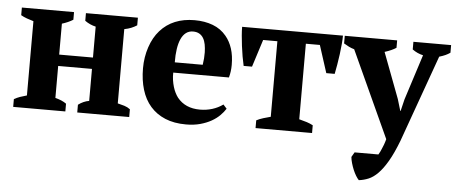

<svg xmlns="http://www.w3.org/2000/svg" viewBox="-47 -575 2092 879"><g transform="rotate(5 999.0 -136.0)"><path d="M261.2 0H21.5V-35.6Q34.2 -43 48.6 -48.1Q63 -53.2 79.6 -57.6V-398.9Q63 -403.8 48.6 -408.9Q34.2 -414.1 21.5 -421.4V-456.5H261.2V-421.4Q240.2 -408.2 210.4 -398.9V-256.8H365.7V-398.9Q338.9 -404.8 315.9 -421.4V-456.5H554.7V-421.4Q542.5 -413.6 528.8 -408Q515.1 -402.3 497.1 -398.9V-57.6Q513.7 -53.7 528.1 -49.3Q542.5 -44.9 554.7 -35.6V0H315.9V-35.6Q339.4 -53.2 365.7 -57.6V-204.6H210.4V-57.6Q241.7 -49.8 261.2 -35.6Z M995.6 -76.7Q985.8 -61 970.2 -45.4Q954.6 -29.8 932.6 -17.3Q910.6 -4.9 881.6 3.2Q852.5 11.2 816.4 11.2Q761.2 11.2 720.5 -5.9Q679.7 -22.9 652.3 -54.2Q625 -85.4 611.6 -129.6Q598.1 -173.8 598.1 -228Q598.1 -279.3 613.5 -325.4Q628.9 -371.6 656.7 -402.8Q714.4 -467.8 814.9 -467.8Q861.3 -467.8 898.7 -453.6Q936 -439.5 960.9 -409.2Q980.5 -385.7 991 -353.3Q1001.5 -320.8 1001.5 -278.3Q1001.5 -248 993.7 -220.2H737.8Q737.3 -202.6 739.7 -186Q742.2 -169.4 746.6 -154.8Q751 -140.1 757.1 -128.2Q763.2 -116.2 770 -107.4Q806.6 -62 874 -62Q903.3 -62 930.4 -70.3Q957.5 -78.6 979.5 -94.7ZM812 -415.5Q793.5 -415.5 779.8 -405.3Q766.1 -395 757.3 -375.7Q748.5 -356.4 744.4 -329.1Q740.2 -301.8 740.7 -267.6H869.1Q874 -298.3 873.5 -325.2Q873 -344.7 869.9 -361.3Q866.7 -377.9 859.6 -389.9Q852.5 -401.9 840.8 -408.7Q829.1 -415.5 812 -415.5Z M1395 0H1135.3V-35.6Q1149.4 -43 1167 -48.3Q1184.6 -53.7 1200.2 -57.6V-404.8H1134.8L1094.7 -278.8H1056.2Q1051.8 -297.9 1047.6 -321.5Q1043.5 -345.2 1040.5 -369.4Q1037.6 -393.6 1035.6 -416.3Q1033.7 -439 1033.7 -456.5H1497.1Q1497.1 -439.9 1495.1 -417.5Q1493.2 -395 1490 -370.8Q1486.8 -346.7 1482.7 -322.5Q1478.5 -298.3 1474.6 -278.8H1436L1395.5 -404.8H1331.1V-57.6Q1352.5 -52.2 1366.7 -47.6Q1380.9 -43 1395 -35.6Z M1553.7 -398.9Q1540 -402.8 1528.8 -408.4Q1517.6 -414.1 1505.4 -421.4V-456.5H1746.1V-422.4Q1726.1 -409.2 1693.4 -398.9L1772.5 -189.5L1788.6 -135.7H1790L1803.2 -190.4L1870.1 -398.9Q1843.3 -404.8 1820.8 -421.4V-456.5H1994.1V-421.4Q1984.4 -414.6 1972.7 -409.2Q1960.9 -403.8 1944.3 -398.9L1801.3 0Q1778.8 58.6 1757.1 95.7Q1735.4 132.8 1714.1 154.3Q1692.9 175.8 1671.1 184.8Q1649.4 193.8 1627 196.3Q1620.6 189.9 1613.3 178Q1606 166 1599.9 151.4Q1593.8 136.7 1589.4 121.3Q1585 106 1584 93.3L1596.7 71.3H1706.1Q1710 64.9 1713.4 58.1Q1716.8 51.3 1719.7 43.9Q1723.1 36.6 1727.5 24.9Q1731.9 13.2 1735.8 -1.5Z"/></g></svg>

Font: PT Astra Serif
Style: Bold
Weight: 700
Designer: A.Korolkova, I. Chaeva
Foundry: ParaType Ltd
Version: Version 1.002